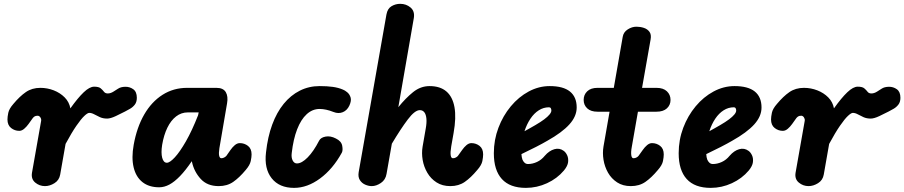

<svg xmlns="http://www.w3.org/2000/svg" viewBox="-20 -948 4606 978"><path d="M209 0Q181 0 159.2 -18.2Q137.5 -36.5 143 -68.5L189.5 -332Q190.5 -337 189.2 -341.8Q188 -346.5 185.5 -350.2Q183 -354 179.5 -356.2Q176 -358.5 172 -358.5Q161 -358.5 155.5 -354.5Q150 -350.5 147 -346.5L125.5 -316.5Q115.5 -302.5 103.2 -292Q91 -281.5 78 -281.5Q55 -281.5 36.5 -296Q18 -310.5 18 -339.5Q18 -353 22.2 -373.5Q26.5 -394 48 -418.5Q80.5 -457.5 111.8 -479Q143 -500.5 185.5 -500.5Q221 -500.5 253.8 -487.8Q286.5 -475 309.5 -451.8Q332.5 -428.5 338.5 -396Q376.5 -449.5 406.5 -478Q436.5 -506.5 459.5 -506.5Q483 -506.5 493 -498Q503 -489.5 509.5 -480.8Q516 -472 529 -472Q543.5 -472 558.2 -481.5Q573 -491 581 -496Q595 -505.5 617.8 -506Q640.5 -506.5 658.8 -493.5Q677 -480.5 677 -450Q677 -428.5 666.8 -415.2Q656.5 -402 642.5 -394Q628.5 -386 617 -380Q597 -369.5 570 -356.8Q543 -344 525.5 -344Q505 -344 489 -351.2Q473 -358.5 459.8 -365.8Q446.5 -373 434.5 -373Q426 -373 409.5 -357.5Q393 -342 369 -307.2Q345 -272.5 314 -215L286.5 -58.5Q281.5 -30 257.5 -15Q233.5 0 209 0Z M806 -210.5Q799.5 -169.5 806.2 -144.2Q813 -119 830 -119Q845 -119 870.5 -146.5Q896 -174 927 -228Q958 -282 989 -361L992 -375.5H937Q903.5 -375.5 877 -355Q850.5 -334.5 832.5 -297.5Q814.5 -260.5 806 -210.5ZM661 -210.5Q677 -299.5 714.5 -364.5Q752 -429.5 807.8 -465Q863.5 -500.5 933 -500.5H1082.5Q1117 -500.5 1130 -478.8Q1143 -457 1136.5 -421L1097.5 -193Q1095.5 -179.5 1095.2 -170Q1095 -160.5 1096.5 -154.2Q1098 -148 1100.8 -145Q1103.5 -142 1107.5 -142Q1115.5 -142 1122.5 -146Q1129.5 -150 1133 -154L1154 -184Q1164 -198.5 1176.2 -208.8Q1188.5 -219 1201.5 -219Q1225 -219 1243.2 -204.8Q1261.5 -190.5 1261.5 -161.5Q1261.5 -148 1257.2 -127.5Q1253 -107 1231.5 -82Q1199 -43 1168 -21.5Q1137 0 1094 0Q1035.5 0 1002 -37Q968.5 -74 958 -122.5L957 -127Q925.5 -80.5 897.2 -51.2Q869 -22 843 -8Q817 6 791 6Q739 6 705.8 -20.2Q672.5 -46.5 660.8 -95.2Q649 -144 661 -210.5Z M1478 9Q1402.5 9 1363.8 -40Q1325 -89 1335 -172Q1343.5 -250.5 1366.5 -313Q1389.5 -375.5 1425.2 -419.2Q1461 -463 1507.2 -486.2Q1553.5 -509.5 1608 -509.5Q1646 -509.5 1675 -505.5Q1704 -501.5 1727 -491.5Q1736.5 -488 1748.5 -478.2Q1760.5 -468.5 1765.8 -451.8Q1771 -435 1759.5 -410Q1748 -385.5 1726 -376.5Q1704 -367.5 1679 -377.5Q1659 -385.5 1641.5 -389.2Q1624 -393 1608 -393Q1571.5 -393 1542.2 -366.2Q1513 -339.5 1493.5 -289.2Q1474 -239 1466 -168.5Q1463 -145.5 1470.8 -130.5Q1478.5 -115.5 1492.5 -115.5Q1517 -115.5 1547.2 -146.2Q1577.5 -177 1605.5 -231.5Q1613.5 -247.5 1638.2 -252.2Q1663 -257 1691 -242.5Q1719 -229 1723.2 -205.2Q1727.5 -181.5 1721 -170Q1675.5 -87 1610.5 -39Q1545.5 9 1478 9Z M1873.5 0Q1857.5 0 1840.2 -7.5Q1823 -15 1813 -30.8Q1803 -46.5 1807 -71L1948.5 -874.5Q1954 -904.5 1974.5 -916.5Q1995 -928.5 2018.5 -928.5Q2049 -928.5 2071.2 -909.8Q2093.5 -891 2088 -856.5L2009 -402Q2046 -448 2084.2 -478.8Q2122.5 -509.5 2168 -509.5Q2222 -509.5 2253.8 -482.2Q2285.5 -455 2295 -402Q2304.5 -349 2290.5 -270.5L2278.5 -202.5Q2276 -187 2275.2 -175.5Q2274.5 -164 2275.8 -156.5Q2277 -149 2279.8 -145.5Q2282.5 -142 2287 -142Q2295.5 -142 2302.5 -146Q2309.5 -150 2312.5 -154L2334 -184Q2344 -198.5 2356.2 -208.8Q2368.5 -219 2381 -219Q2404.5 -219 2422.8 -204.8Q2441 -190.5 2441 -161.5Q2441 -148 2437 -127.5Q2433 -107 2411 -82Q2378.5 -43 2347.5 -21.5Q2316.5 0 2274 0Q2233 0 2203.8 -18.8Q2174.5 -37.5 2156.8 -67.8Q2139 -98 2133 -133Q2127 -168 2132.5 -200.5L2148.5 -292.5Q2154 -322.5 2152 -343.8Q2150 -365 2141.5 -376Q2133 -387 2118.5 -387Q2093 -387 2057 -339.2Q2021 -291.5 1976 -216L1949 -62.5Q1944 -32 1920.2 -16Q1896.5 0 1873.5 0Z M2658.5 9Q2577.5 9 2536.5 -36Q2495.5 -81 2495.5 -167.5Q2495.5 -235.5 2518.8 -297Q2542 -358.5 2582 -406.5Q2622 -454.5 2673.2 -482Q2724.5 -509.5 2780 -509.5Q2849 -509.5 2883.2 -481.8Q2917.5 -454 2917.5 -400.5Q2917.5 -378 2908.2 -356.5Q2899 -335 2880.2 -314.2Q2861.5 -293.5 2833.5 -272.8Q2805.5 -252 2768 -231Q2745 -217.5 2710.5 -199.8Q2676 -182 2636 -163Q2636.5 -154.5 2637.8 -147.8Q2639 -141 2641 -135.5Q2645 -125.5 2652.2 -119Q2659.5 -112.5 2669.5 -112.5Q2692.5 -112.5 2715.2 -123Q2738 -133.5 2755 -154.5Q2777.5 -180.5 2803.8 -188Q2830 -195.5 2851.5 -179.5Q2862 -172 2869 -157Q2876 -142 2873.8 -122.2Q2871.5 -102.5 2852.5 -79.5Q2818 -38.5 2766.5 -14.8Q2715 9 2658.5 9ZM2651.5 -279.5Q2665.5 -287 2679 -294.8Q2692.5 -302.5 2706.5 -310.5Q2734 -326.5 2752 -340Q2770 -353.5 2779.2 -364.8Q2788.5 -376 2788.5 -385Q2788.5 -391.5 2785.8 -396.5Q2783 -401.5 2776.5 -401.5Q2748.5 -401.5 2724.5 -386.2Q2700.5 -371 2682 -343.5Q2663.5 -316 2651.5 -279.5Z M3193.5 0Q3152.5 0 3123.5 -19Q3094.5 -38 3077.2 -68.2Q3060 -98.5 3054.2 -133.8Q3048.5 -169 3054 -201.5L3085 -379H3023.5Q2989.5 -379 2971.2 -396Q2953 -413 2953 -439Q2953 -465.5 2971.2 -483Q2989.5 -500.5 3023.5 -500.5H3106.5L3152 -760.5Q3156 -784.5 3177.5 -798.2Q3199 -812 3222 -812Q3241.5 -812 3259.8 -806Q3278 -800 3288.2 -786Q3298.5 -772 3294 -747L3250.5 -500.5H3324Q3358.5 -500.5 3377 -483Q3395.5 -465.5 3395.5 -439Q3395.5 -413 3377 -396Q3358.5 -379 3324 -379H3229.5L3198.5 -201.5Q3195.5 -186 3195 -174.8Q3194.5 -163.5 3195.8 -156.2Q3197 -149 3199.8 -145.5Q3202.5 -142 3207 -142Q3215.5 -142 3222.5 -146Q3229.5 -150 3232.5 -154L3254 -184Q3264 -198.5 3276.2 -208.8Q3288.5 -219 3301 -219Q3324.5 -219 3342.8 -204.8Q3361 -190.5 3361 -161.5Q3361 -148 3357 -127.5Q3353 -107 3331 -82Q3298.5 -43 3267.5 -21.5Q3236.5 0 3193.5 0Z M3600 9Q3519 9 3478 -36Q3437 -81 3437 -167.5Q3437 -235.5 3460.2 -297Q3483.5 -358.5 3523.5 -406.5Q3563.5 -454.5 3614.8 -482Q3666 -509.5 3721.5 -509.5Q3790.5 -509.5 3824.8 -481.8Q3859 -454 3859 -400.5Q3859 -378 3849.8 -356.5Q3840.5 -335 3821.8 -314.2Q3803 -293.5 3775 -272.8Q3747 -252 3709.5 -231Q3686.5 -217.5 3652 -199.8Q3617.5 -182 3577.5 -163Q3578 -154.5 3579.2 -147.8Q3580.5 -141 3582.5 -135.5Q3586.5 -125.5 3593.8 -119Q3601 -112.5 3611 -112.5Q3634 -112.5 3656.8 -123Q3679.5 -133.5 3696.5 -154.5Q3719 -180.5 3745.2 -188Q3771.5 -195.5 3793 -179.5Q3803.5 -172 3810.5 -157Q3817.5 -142 3815.2 -122.2Q3813 -102.5 3794 -79.5Q3759.5 -38.5 3708 -14.8Q3656.5 9 3600 9ZM3593 -279.5Q3607 -287 3620.5 -294.8Q3634 -302.5 3648 -310.5Q3675.5 -326.5 3693.5 -340Q3711.5 -353.5 3720.8 -364.8Q3730 -376 3730 -385Q3730 -391.5 3727.2 -396.5Q3724.5 -401.5 3718 -401.5Q3690 -401.5 3666 -386.2Q3642 -371 3623.5 -343.5Q3605 -316 3593 -279.5Z M4098.5 0Q4070.5 0 4048.8 -18.2Q4027 -36.5 4032.5 -68.5L4079 -332Q4080 -337 4078.8 -341.8Q4077.5 -346.5 4075 -350.2Q4072.5 -354 4069 -356.2Q4065.5 -358.5 4061.5 -358.5Q4050.5 -358.5 4045 -354.5Q4039.5 -350.5 4036.5 -346.5L4015 -316.5Q4005 -302.5 3992.8 -292Q3980.5 -281.5 3967.5 -281.5Q3944.5 -281.5 3926 -296Q3907.5 -310.5 3907.5 -339.5Q3907.5 -353 3911.8 -373.5Q3916 -394 3937.5 -418.5Q3970 -457.5 4001.2 -479Q4032.5 -500.5 4075 -500.5Q4110.5 -500.5 4143.2 -487.8Q4176 -475 4199 -451.8Q4222 -428.5 4228 -396Q4266 -449.5 4296 -478Q4326 -506.5 4349 -506.5Q4372.5 -506.5 4382.5 -498Q4392.5 -489.5 4399 -480.8Q4405.5 -472 4418.5 -472Q4433 -472 4447.8 -481.5Q4462.5 -491 4470.5 -496Q4484.5 -505.5 4507.2 -506Q4530 -506.5 4548.2 -493.5Q4566.5 -480.5 4566.5 -450Q4566.5 -428.5 4556.2 -415.2Q4546 -402 4532 -394Q4518 -386 4506.5 -380Q4486.5 -369.5 4459.5 -356.8Q4432.5 -344 4415 -344Q4394.5 -344 4378.5 -351.2Q4362.5 -358.5 4349.2 -365.8Q4336 -373 4324 -373Q4315.5 -373 4299 -357.5Q4282.5 -342 4258.5 -307.2Q4234.5 -272.5 4203.5 -215L4176 -58.5Q4171 -30 4147 -15Q4123 0 4098.5 0Z"/></svg>

Font: Edu VIC WA NT Hand Pre
Style: Regular
Weight: 400
Designer: Tina and Corey Anderson, Eben Sorkin, Mirko Velimirovic
Foundry: Google for Education
Version: Version 1.000